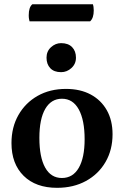

<svg xmlns="http://www.w3.org/2000/svg" viewBox="-20 -888 595 920"><path d="M253.6 12Q151.6 12 93.3 -45.5Q35 -103.1 35 -202.4Q35 -278.3 68.3 -336.8Q101.6 -395.4 160.4 -428.7Q219.3 -462 296.1 -462Q364.4 -462 414.4 -435.3Q464.3 -408.5 491.8 -359.9Q519.3 -311.2 519.3 -244.8Q519.3 -169.7 485.6 -111.7Q451.9 -53.6 391.9 -20.8Q331.9 12 253.6 12ZM276.6 -35.1Q329.2 -35.1 357.4 -83.7Q385.5 -132.3 385.5 -220.7Q385.5 -312.7 357.4 -363.8Q329.3 -414.9 276.9 -414.9Q225.2 -414.9 196.9 -366.4Q168.7 -317.8 168.7 -227.4Q168.7 -134.5 196.5 -84.8Q224.2 -35.1 276.6 -35.1ZM272.8 -542.2Q238.9 -542.2 220.9 -561.3Q202.9 -580.4 202.9 -611.5Q202.9 -642.2 224.3 -661.7Q245.7 -681.3 272.8 -681.3Q307.1 -681.3 325.6 -662.1Q344 -643 344 -611.5Q344 -581.8 322.3 -562Q300.7 -542.2 272.8 -542.2ZM411.8 -785.8H121.6Q120.2 -790.1 119 -797.4Q117.7 -804.7 117.7 -814.9Q117.7 -853.7 135.2 -867.7H425.3Q426.8 -863.4 428 -855.6Q429.2 -847.8 429.2 -838.1Q429.2 -801.4 411.8 -785.8Z"/></svg>

Font: Petrona
Style: Regular
Weight: 400
Designer: Ringo R. Seeber
Foundry: Ringo R. Seeber
Version: Version 2.001; ttfautohint (v1.8.3)